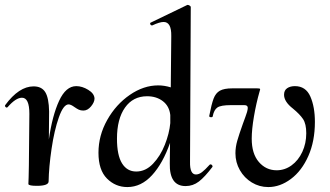

<svg xmlns="http://www.w3.org/2000/svg" viewBox="-30 -745 1339 778"><path d="M353 -346Q353 -331 339 -314Q325 -297 308 -297Q297 -297 289.5 -300.5Q282 -304 272 -311Q257 -322 248 -322Q227 -322 208.5 -269.5Q190 -217 179 -142.5Q168 -68 167 -10Q167 8 119 8Q87 8 85 1Q85 -3 86 -26Q87 -49 87 -74L89 -284Q89 -349 59 -349Q34 -349 1 -311Q-1 -309 -2 -309Q-6 -309 -8.5 -312.5Q-11 -316 -9 -319Q47 -395 106 -395Q139 -395 153.5 -371.5Q168 -348 169 -293L168 -180Q182 -277 209.5 -336.5Q237 -396 279 -396Q303 -396 327.5 -381Q352 -366 353 -346Z M823 -79Q827 -79 829.5 -75.5Q832 -72 831 -69Q800 -28 776 -9.5Q752 9 722 9Q656 9 658 -83L659 -166Q630 -83 586 -35Q542 13 486 13Q438 13 403.5 -21.5Q369 -56 369 -126Q369 -196 404.5 -259Q440 -322 496 -360.5Q552 -399 611 -399Q636 -399 662 -391L664 -599Q665 -656 633 -656Q617 -656 587 -642H585Q581 -642 579 -646.5Q577 -651 580 -653L729 -725H731Q735 -725 739 -722Q743 -719 743 -717L740 -89Q739 -38 764 -38Q776 -38 788.5 -47.5Q801 -57 819 -77Q821 -79 823 -79ZM660 -246V-279Q656 -315 630 -335Q604 -355 566 -355Q509 -355 476.5 -309Q444 -263 444 -183Q444 -116 464.5 -83Q485 -50 522 -50Q560 -50 590 -81.5Q620 -113 638 -158.5Q656 -204 660 -246Z M924 -124Q924 -149 931.5 -175Q939 -201 954 -243Q966 -275 971 -291Q974 -302 974 -308Q974 -319 960 -319H905Q865 -319 851 -309.5Q837 -300 832 -274Q832 -270 825 -270Q822 -270 819.5 -271.5Q817 -273 818 -276Q827 -323 835.5 -345.5Q844 -368 861 -377.5Q878 -387 911 -387H1012Q1022 -387 1023.5 -385Q1025 -383 1022 -375Q1008 -326 999 -273Q990 -220 990 -183Q990 -122 1019 -88.5Q1048 -55 1091 -55Q1124 -55 1151.5 -75Q1179 -95 1195 -129.5Q1211 -164 1211 -205Q1211 -243 1198 -262.5Q1185 -282 1157 -305Q1121 -333 1121 -361Q1121 -379 1133.5 -387.5Q1146 -396 1165 -396Q1209 -396 1227.5 -354Q1246 -312 1246 -251Q1246 -173 1219.5 -113Q1193 -53 1149 -20Q1105 13 1057 13Q1021 13 990.5 -5.5Q960 -24 942 -55.5Q924 -87 924 -124Z"/></svg>

Font: Cormorant Upright SemiBold
Style: Regular
Weight: 600
Designer: Christian Thalmann (Catharsis Fonts)
Foundry: Catharsis Fonts
Version: Version 3.302